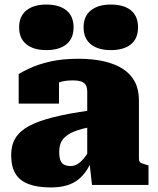

<svg xmlns="http://www.w3.org/2000/svg" viewBox="-20 -812 692 843"><path d="M375 -327V-254Q340 -247 316 -238.5Q292 -230 277 -219.5Q262 -209 254 -197.5Q246 -186 243 -172.5Q240 -159 240 -145Q240 -121 245.5 -107.5Q251 -94 262.5 -88.5Q274 -83 290 -83Q305 -83 318.5 -90.5Q332 -98 346 -114Q360 -130 375 -157L385 -110Q365 -65 340.5 -39Q316 -13 282.5 -1Q249 11 203 11Q144 11 105 -4Q66 -19 47.5 -50Q29 -81 29 -131Q29 -175 48 -206Q67 -237 108 -259Q149 -281 215 -297.5Q281 -314 375 -327ZM384 0 372 -106 363 -101V-412Q363 -425 358 -436Q353 -447 339.5 -453Q326 -459 299 -459Q261 -459 236 -449Q211 -439 203 -427Q192 -431 188.5 -438.5Q185 -446 190 -454.5Q195 -463 207 -468.5Q219 -474 239 -473V-357H62V-487Q78 -497 112 -513Q146 -529 199 -541.5Q252 -554 324 -554Q388 -554 437.5 -542.5Q487 -531 521 -508.5Q555 -486 572.5 -452Q590 -418 590 -372V-114Q590 -106 593.5 -101.5Q597 -97 604.5 -94.5Q612 -92 624 -88L632 -86V0ZM303 -692Q303 -643 271.5 -617.5Q240 -592 183 -592Q128 -592 96 -617.5Q64 -643 64 -692Q64 -741 96 -766.5Q128 -792 183 -792Q240 -792 271.5 -766.5Q303 -741 303 -692ZM586 -692Q586 -643 555 -617.5Q524 -592 466 -592Q411 -592 379 -617.5Q347 -643 347 -692Q347 -741 379 -766.5Q411 -792 466 -792Q524 -792 555 -766.5Q586 -741 586 -692Z"/></svg>

Font: Roboto Serif Black
Style: Regular
Weight: 900
Designer: Greg Gazdowicz
Foundry: Commercial Type
Version: Version 1.008